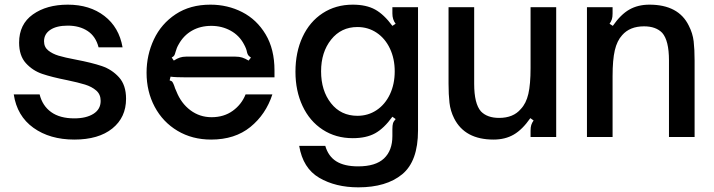

<svg xmlns="http://www.w3.org/2000/svg" viewBox="-20 -588 3063 824"><path d="M39 -183H150Q162 -134 199.5 -107Q237 -80 299 -80Q350 -80 381 -99.5Q412 -119 412 -155Q412 -183 393 -199.5Q374 -216 345 -225Q316 -234 268 -244Q202 -257 161 -271Q120 -285 91 -317Q62 -349 62 -405Q62 -484 121 -526Q180 -568 271 -568Q365 -568 428 -519.5Q491 -471 506 -385H403Q391 -432 356 -455Q321 -478 271 -478Q223 -478 196 -460Q169 -442 169 -411Q169 -386 187 -371.5Q205 -357 231.5 -349Q258 -341 306 -332Q374 -319 417 -304.5Q460 -290 490.5 -256.5Q521 -223 521 -164Q521 -84 462 -36.5Q403 11 299 11Q194 11 123.5 -39.5Q53 -90 39 -183Z M609 -276Q609 -352 640.5 -419Q672 -486 734 -527Q796 -568 883 -568Q957 -568 1019.5 -536Q1082 -504 1120 -440.5Q1158 -377 1158 -286V-256H782Q733 -256 712 -259L708 -243Q717 -241 720.5 -235.5Q724 -230 728 -219Q730 -211 737 -196Q757 -145 797 -115Q837 -85 888 -85Q941 -85 979 -112.5Q1017 -140 1034 -183H1149Q1121 -97 1054.5 -43Q988 11 886 11Q805 11 742 -26.5Q679 -64 644 -129.5Q609 -195 609 -276ZM726 -328Q740 -337 752 -341Q764 -345 779 -345H990Q1007 -345 1019.5 -341Q1032 -337 1047 -328L1057 -341Q1048 -347 1045 -351.5Q1042 -356 1040 -364Q1038 -378 1027 -398Q1007 -436 969.5 -456.5Q932 -477 887 -477Q840 -477 804 -456.5Q768 -436 747 -398Q738 -383 733 -364Q731 -356 728.5 -351Q726 -346 717 -341Z M1264 38H1376Q1389 83 1423.5 104.5Q1458 126 1517 126Q1592 126 1628 92Q1664 58 1664 -4V-33Q1664 -50 1666.5 -58.5Q1669 -67 1678 -77L1664 -87Q1628 -37 1590 -16Q1552 5 1494 5Q1421 5 1365 -31.5Q1309 -68 1278.5 -133Q1248 -198 1248 -280Q1248 -364 1278.5 -429.5Q1309 -495 1365 -531.5Q1421 -568 1494 -568Q1552 -568 1590 -547Q1628 -526 1664 -477L1678 -486Q1664 -504 1664 -530V-557H1774V-28Q1774 104 1706 160Q1638 216 1518 216Q1420 216 1350 175Q1280 134 1264 38ZM1674 -282Q1674 -336 1653.5 -379.5Q1633 -423 1596.5 -447.5Q1560 -472 1514 -472Q1444 -472 1401 -418Q1358 -364 1358 -282Q1358 -199 1400.5 -145Q1443 -91 1514 -91Q1560 -91 1596.5 -115.5Q1633 -140 1653.5 -183.5Q1674 -227 1674 -282Z M1929 -80Q1913 -112 1909 -147Q1905 -182 1905 -229V-557H2015V-228Q2015 -143 2044 -110Q2071 -82 2122 -82Q2183 -82 2215 -120Q2238 -144 2247.5 -185Q2257 -226 2257 -296V-557H2367V0H2257V-27Q2257 -42 2260 -51.5Q2263 -61 2270 -71L2256 -81Q2222 -32 2185 -10.5Q2148 11 2098 11Q1975 11 1929 -80Z M2499 0V-557H2609V-530Q2609 -515 2606 -505.5Q2603 -496 2596 -486L2610 -477Q2644 -526 2681 -547Q2718 -568 2767 -568Q2892 -568 2936 -478Q2953 -445 2957 -410.5Q2961 -376 2961 -328V0H2851V-329Q2851 -414 2822 -447Q2795 -475 2744 -475Q2683 -475 2650 -437Q2628 -413 2618.5 -372Q2609 -331 2609 -261V0Z"/></svg>

Font: Open Sauce Sans Medium
Style: Regular
Weight: 500
Designer: Alfredo Marco Pradil
Foundry: Creative Sauce Fz LLC
Version: Version 1.477